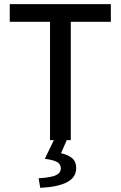

<svg xmlns="http://www.w3.org/2000/svg" viewBox="-20 -675 581 925"><path d="M221 0V-570H27V-655H514V-570H321V0ZM174 230 166 184Q227 180 250 169Q273 158 273 136Q273 117 256.5 106.5Q240 96 196 90L241 -3H303L274 63Q309 71 328 87.5Q347 104 347 135Q347 180 302.5 203Q258 226 174 230Z"/></svg>

Font: Source Sans 3 ExtraLight Medium
Style: Regular
Weight: 500
Version: Version 3.052;hotconv 1.1.0;makeotfexe 2.6.0